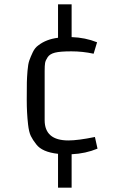

<svg xmlns="http://www.w3.org/2000/svg" viewBox="-20 -770 540 890"><path d="M249 100V-57Q175 -65 148 -101Q132 -121 123 -139.5Q114 -158 110 -194Q104 -247 104 -307Q104 -367 104.5 -388.5Q105 -410 107.5 -441.5Q110 -473 116 -490Q122 -507 132 -528Q142 -549 158 -560Q194 -588 249 -595V-750H312V-598Q375 -596 430 -574L414 -521Q363 -532 311 -532Q259 -532 235 -526Q211 -520 201 -505Q191 -490 189 -478Q187 -466 187 -441V-213Q187 -119 297 -119Q342 -119 420 -135L432 -81Q377 -58 312 -55V100Z"/></svg>

Font: Strait
Style: Regular
Weight: 400
Width: 3
Designer: Eduardo Rodriguez Tunni
Foundry: Eduardo Rodriguez Tunni
Version: Version 1.001